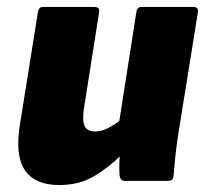

<svg xmlns="http://www.w3.org/2000/svg" viewBox="-20 -520 589 552"><path d="M150 12Q81 12 52 -30Q23 -72 37 -160L89 -485Q91 -500 104 -500H251Q268 -500 265 -485L221 -206Q216 -171 224 -156.5Q232 -142 253 -142Q271 -142 289 -151Q307 -160 323 -172L372 -485Q374 -500 387 -500H536Q551 -500 549 -485L492 -131Q487 -98 484 -69.5Q481 -41 479 -15Q478 0 464 0H339Q326 0 324 -15Q322 -38 324 -70Q294 -40 251.5 -14Q209 12 150 12Z"/></svg>

Font: Sofia Sans ExtraBlack
Style: Italic
Weight: 1000
Italic angle: -9°
Designer: Botio Nikoltchev, Ani Petrova
Foundry: lettersoup
Version: Version 4.100; ttfautohint (v1.8.4.7-5d5b)